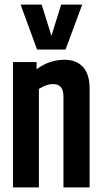

<svg xmlns="http://www.w3.org/2000/svg" viewBox="-20 -809 441 829"><path d="M36 0V-541H138V-510Q168 -532 198 -541.5Q228 -551 258 -551Q310 -551 338.5 -519.5Q367 -488 367 -426V0H254V-393Q254 -446 209 -446Q194 -446 178 -440Q162 -434 148 -425V0ZM335 -789 263 -595H140L69 -789H160L202 -654L244 -789Z"/></svg>

Font: Georama Condensed SemiBold
Style: Regular
Weight: 600
Width: 3
Designer: Jean-Baptiste Levee
Foundry: Production Type
Version: Version 1.000